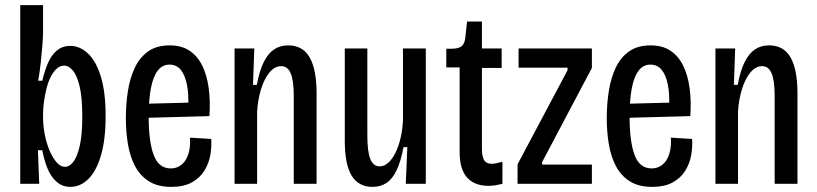

<svg xmlns="http://www.w3.org/2000/svg" viewBox="-20 -717 3186 749"><path d="M255 12Q223 12 200.5 -8Q178 -28 165 -60.5Q152 -93 145 -131H128L133 0H59V-269V-697H148V-597Q148 -575 145.5 -542Q143 -509 139 -472.5Q135 -436 129 -402H145Q154 -441 167.5 -472Q181 -503 202.5 -520.5Q224 -538 254 -538Q291 -538 322.5 -509Q354 -480 373 -419.5Q392 -359 392 -264Q392 -171 373.5 -109.5Q355 -48 324 -18Q293 12 255 12ZM234 -66Q250 -66 265.5 -85Q281 -104 291 -147.5Q301 -191 301 -262Q301 -335 291 -378.5Q281 -422 264.5 -441.5Q248 -461 230 -461Q214 -461 200.5 -448.5Q187 -436 177 -415.5Q167 -395 161 -370Q155 -345 151.5 -320Q148 -295 148 -274V-260Q148 -227 154.5 -193Q161 -159 173 -130.5Q185 -102 200.5 -84Q216 -66 234 -66Z M648 12Q595 12 560.5 -10Q526 -32 506.5 -69.5Q487 -107 479 -155Q471 -203 471 -256Q471 -311 479 -362Q487 -413 506 -453Q525 -493 558 -516.5Q591 -540 642 -540Q688 -540 719 -519.5Q750 -499 768.5 -462Q787 -425 794 -374.5Q801 -324 797 -264L536 -257V-312L734 -317L714 -294Q717 -350 709 -388Q701 -426 684.5 -445.5Q668 -465 641 -465Q613 -465 595 -441Q577 -417 568.5 -372Q560 -327 560 -262Q560 -165 579.5 -112.5Q599 -60 646 -60Q664 -60 678.5 -68Q693 -76 703 -91Q713 -106 718 -128.5Q723 -151 721 -180L804 -175Q806 -145 800.5 -112.5Q795 -80 777.5 -51.5Q760 -23 728.5 -5.5Q697 12 648 12Z M895 0V-348V-528H972L967 -386H982Q992 -441 1009 -475Q1026 -509 1049.5 -524.5Q1073 -540 1104 -540Q1161 -540 1188 -493Q1215 -446 1215 -352V0H1126V-341Q1126 -403 1114 -431Q1102 -459 1077 -459Q1052 -459 1031.5 -434.5Q1011 -410 998.5 -369.5Q986 -329 983 -282V0Z M1433 12Q1379 12 1352 -31.5Q1325 -75 1325 -168V-528H1413V-191Q1413 -126 1424.5 -97Q1436 -68 1461 -68Q1479 -68 1495 -82.5Q1511 -97 1523 -121.5Q1535 -146 1542.5 -178Q1550 -210 1552 -246V-528H1641V-208V0H1563L1569 -143H1554Q1544 -88 1527.5 -53.5Q1511 -19 1488 -3.5Q1465 12 1433 12Z M1886 8Q1831 8 1802 -24.5Q1773 -57 1773 -124V-454H1721V-527H1742Q1769 -527 1780.5 -536.5Q1792 -546 1795 -568L1802 -633H1860V-528H1937V-452H1860V-137Q1860 -107 1868.5 -92.5Q1877 -78 1899 -78Q1905 -78 1915.5 -80Q1926 -82 1940 -86V0Q1924 4 1910.5 6Q1897 8 1886 8Z M1999 0V-76L2194 -443V-453H2003V-528H2289V-452L2095 -85V-75H2289V0Z M2524 12Q2471 12 2436.5 -10Q2402 -32 2382.5 -69.5Q2363 -107 2355 -155Q2347 -203 2347 -256Q2347 -311 2355 -362Q2363 -413 2382 -453Q2401 -493 2434 -516.5Q2467 -540 2518 -540Q2564 -540 2595 -519.5Q2626 -499 2644.5 -462Q2663 -425 2670 -374.5Q2677 -324 2673 -264L2412 -257V-312L2610 -317L2590 -294Q2593 -350 2585 -388Q2577 -426 2560.5 -445.5Q2544 -465 2517 -465Q2489 -465 2471 -441Q2453 -417 2444.5 -372Q2436 -327 2436 -262Q2436 -165 2455.5 -112.5Q2475 -60 2522 -60Q2540 -60 2554.5 -68Q2569 -76 2579 -91Q2589 -106 2594 -128.5Q2599 -151 2597 -180L2680 -175Q2682 -145 2676.5 -112.5Q2671 -80 2653.5 -51.5Q2636 -23 2604.5 -5.5Q2573 12 2524 12Z M2771 0V-348V-528H2848L2843 -386H2858Q2868 -441 2885 -475Q2902 -509 2925.5 -524.5Q2949 -540 2980 -540Q3037 -540 3064 -493Q3091 -446 3091 -352V0H3002V-341Q3002 -403 2990 -431Q2978 -459 2953 -459Q2928 -459 2907.5 -434.5Q2887 -410 2874.5 -369.5Q2862 -329 2859 -282V0Z"/></svg>

Font: Bricolage Grotesque 24pt Condensed
Style: Regular
Weight: 400
Width: 3
Designer: Mathieu Triay
Foundry: Atelier Triay
Version: Version 1.001;gftools[0.9.33.dev8+g029e19f]